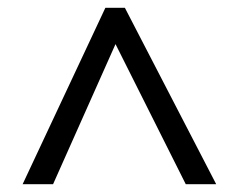

<svg xmlns="http://www.w3.org/2000/svg" viewBox="-20 -739 612 492"><path d="M116 -267H38L250 -719H300L534 -267H456L276 -626L116 -267Z"/></svg>

Font: NameLogos Sans
Style: Regular
Weight: 500
Version: Version 0.1